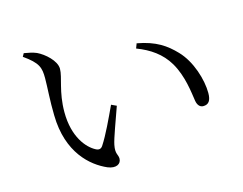

<svg xmlns="http://www.w3.org/2000/svg" viewBox="-92 -825 1183 936"><g transform="rotate(-15 500.0 -357.0)"><path d="M163 -537C163 -492 157 -423 159 -351C162 -160 266 -73 344 -39C385 -22 412 -38 412 -65C412 -86 396 -91 405 -136C411 -167 443 -251 466 -317L440 -329C411 -267 377 -193 346 -146C337 -133 326 -131 311 -139C269 -161 211 -226 211 -353C211 -456 245 -519 245 -563C245 -604 193 -649 157 -666C138 -674 118 -678 94 -682L85 -666C156 -616 163 -591 163 -537ZM629 -562C695 -537 749 -500 784 -441C826 -370 834 -285 841 -241C845 -218 857 -206 873 -206C900 -206 913 -223 913 -262C913 -329 883 -428 826 -487C781 -534 732 -569 638 -586Z"/></g></svg>

Font: Noto Serif CJK KR
Style: Regular
Weight: 400
Designer: Ryoko NISHIZUKA 西塚涼子 (kana & ideographs); Frank Grießhammer (Latin, Greek & Cyrillic); Wenlong ZHANG 张文龙 (bopomofo); San
Foundry: Adobe
Version: Version 2.001;hotconv 1.1.0;makeotfexe 2.6.0